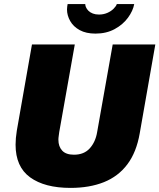

<svg xmlns="http://www.w3.org/2000/svg" viewBox="-20 -905 778 937"><path d="M324 12Q198 12 127 -39.5Q56 -91 56 -199Q56 -214 57.5 -231.5Q59 -249 62 -267L136 -688H345L269 -260Q268 -250 266.5 -241Q265 -232 265 -223Q265 -190 283.5 -170Q302 -150 341 -150Q390 -150 418 -181Q446 -212 454 -260L530 -688H738L662 -255Q646 -162 601.5 -103Q557 -44 487 -16Q417 12 324 12ZM446 -741Q400 -741 369 -758Q338 -775 322.5 -802.5Q307 -830 307 -859Q307 -866 308 -872.5Q309 -879 310 -885H396Q396 -881 397 -877.5Q398 -874 399 -871Q403 -861 411.5 -852.5Q420 -844 433 -839Q446 -834 463 -834Q485 -834 503.5 -842Q522 -850 534.5 -862.5Q547 -875 550 -885H635Q629 -852 604.5 -818.5Q580 -785 539.5 -763Q499 -741 446 -741Z"/></svg>

Font: Archivo SemiCondensed Black
Style: Italic
Weight: 900
Width: 4
Italic angle: -10°
Designer: Hector Gatti
Foundry: Omnibus-Type
Version: Version 2.001